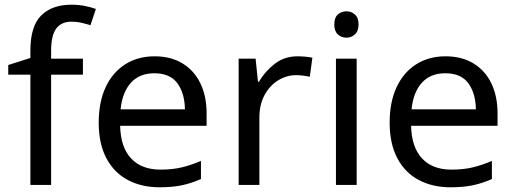

<svg xmlns="http://www.w3.org/2000/svg" viewBox="-20 -785 2183 815"><path d="M332 -468H197V0H109V-468H15V-509L109 -539V-570Q109 -674 155 -719.5Q201 -765 283 -765Q315 -765 341.5 -759.5Q368 -754 387 -747L364 -678Q348 -683 327 -688Q306 -693 284 -693Q240 -693 218.5 -663.5Q197 -634 197 -571V-536H332Z M636 -546Q705 -546 754.5 -516Q804 -486 830.5 -431.5Q857 -377 857 -304V-251H490Q492 -160 536.5 -112.5Q581 -65 661 -65Q712 -65 751.5 -74.5Q791 -84 833 -102V-25Q792 -7 752 1.5Q712 10 657 10Q581 10 522.5 -21Q464 -52 431.5 -113.5Q399 -175 399 -264Q399 -352 428.5 -415Q458 -478 511.5 -512Q565 -546 636 -546ZM635 -474Q572 -474 535.5 -433.5Q499 -393 492 -321H765Q764 -389 733 -431.5Q702 -474 635 -474Z M1243 -546Q1258 -546 1275.5 -544.5Q1293 -543 1306 -540L1295 -459Q1282 -462 1266.5 -464Q1251 -466 1237 -466Q1196 -466 1160 -443.5Q1124 -421 1102.5 -380.5Q1081 -340 1081 -286V0H993V-536H1065L1075 -438H1079Q1105 -482 1146 -514Q1187 -546 1243 -546Z M1451 -737Q1471 -737 1486.5 -723.5Q1502 -710 1502 -681Q1502 -653 1486.5 -639Q1471 -625 1451 -625Q1429 -625 1414 -639Q1399 -653 1399 -681Q1399 -710 1414 -723.5Q1429 -737 1451 -737ZM1494 -536V0H1406V-536Z M1871 -546Q1940 -546 1989.5 -516Q2039 -486 2065.5 -431.5Q2092 -377 2092 -304V-251H1725Q1727 -160 1771.5 -112.5Q1816 -65 1896 -65Q1947 -65 1986.5 -74.5Q2026 -84 2068 -102V-25Q2027 -7 1987 1.5Q1947 10 1892 10Q1816 10 1757.5 -21Q1699 -52 1666.5 -113.5Q1634 -175 1634 -264Q1634 -352 1663.5 -415Q1693 -478 1746.5 -512Q1800 -546 1871 -546ZM1870 -474Q1807 -474 1770.5 -433.5Q1734 -393 1727 -321H2000Q1999 -389 1968 -431.5Q1937 -474 1870 -474Z"/></svg>

Font: Noto Music
Style: Regular
Weight: 400
Designer: Monotype Design Team, Benjamin Yang
Foundry: Monotype Imaging Inc.
Version: Version 2.002; ttfautohint (v1.8.4.7-5d5b)